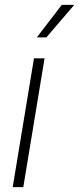

<svg xmlns="http://www.w3.org/2000/svg" viewBox="-20 -769 325 789"><path d="M32.2 0 119.6 -529.3H163.1L75.7 0ZM131.3 -615.2 233.9 -749H285.2L170.4 -615.2Z"/></svg>

Font: Inter 24pt ExtraLight
Style: Italic
Weight: 250
Italic angle: -9.3988°
Version: Version 4.001;git-66647c0bb